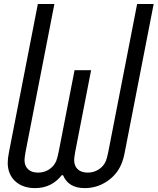

<svg xmlns="http://www.w3.org/2000/svg" viewBox="-20 -937 794 967"><path d="M353.5 -130.9Q353.5 -101.6 371.4 -84.6Q389.3 -67.7 421.9 -67.7Q452.5 -67.7 477.2 -83.7Q502 -99.6 513 -125.7Q518.9 -140 525.4 -171.9L670.6 -916.7H753.9L608.7 -171.9Q602.2 -136.1 590.5 -108.7Q567.7 -56 517.6 -22.8Q467.4 10.4 406.9 10.4Q324.2 10.4 297.5 -54.7H291Q239.6 10.4 156.9 10.4Q93.8 10.4 56.3 -24.7Q18.9 -59.9 18.9 -117.2Q18.9 -139.3 25.4 -171.9L170.6 -916.7H253.9L108.7 -171.9Q103.5 -143.2 103.5 -130.9Q103.5 -101.6 121.4 -84.6Q139.3 -67.7 171.9 -67.7Q202.5 -67.7 227.2 -83.7Q252 -99.6 263 -125.7Q268.9 -140 275.4 -171.9L355.5 -583.3H438.8L358.7 -171.9Q353.5 -143.2 353.5 -130.9Z"/></svg>

Font: Monoid
Style: Italic
Weight: 400
Width: 4
Italic angle: -11°
Monospace: yes
Version: Version 0.61